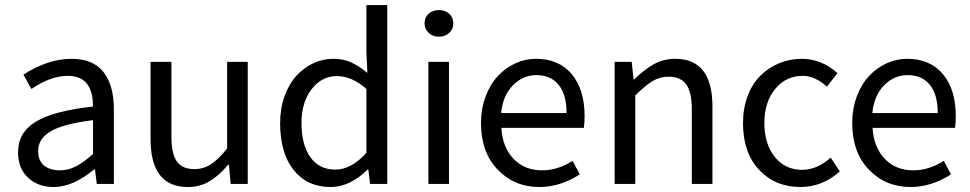

<svg xmlns="http://www.w3.org/2000/svg" viewBox="-20 -732 3861 764"><path d="M193.8 12.2Q131.3 12.2 91.6 -24.9Q51.8 -62 51.8 -126Q51.8 -205.1 122.8 -248Q193.8 -291 350.1 -308.1Q350.1 -430.2 250 -430.2Q181.6 -430.2 105 -377.9L73.2 -435.1Q171.4 -498 264.2 -498Q350.6 -498 391.8 -445.3Q433.1 -392.6 433.1 -297.9V0H365.2L357.9 -58.1H355Q270 12.2 193.8 12.2ZM217.8 -54.2Q251.5 -54.2 282.2 -70.1Q313 -85.9 350.1 -119.1V-253.9Q232.4 -239.3 182.1 -209.7Q131.8 -180.2 131.8 -131.8Q131.8 -92.3 155.5 -73.2Q179.2 -54.2 217.8 -54.2Z M728 12.2Q579.1 12.2 579.1 -178.2V-485.8H662.1V-189Q662.1 -120.6 683.6 -89.8Q705.1 -59.1 752.9 -59.1Q789.6 -59.1 819.1 -78.1Q848.6 -97.2 883.8 -141.1V-485.8H965.8V0H897.9L891.1 -76.2H887.7Q851.1 -32.7 813.2 -10.3Q775.4 12.2 728 12.2Z M1295.9 12.2Q1203.1 12.2 1148.9 -54.9Q1094.7 -122.1 1094.7 -242.2Q1094.7 -299.8 1112.1 -348.6Q1129.4 -397.5 1158.7 -429.7Q1188 -461.9 1226.1 -480Q1264.2 -498 1305.7 -498Q1345.2 -498 1376 -484.4Q1406.7 -470.7 1441.9 -441.9L1438 -524.9V-711.9H1521V0H1452.6L1445.8 -57.1H1442.9Q1371.6 12.2 1295.9 12.2ZM1314 -57.1Q1378.4 -57.1 1438 -124V-377.9Q1381.3 -429.2 1319.8 -429.2Q1260.3 -429.2 1220 -377.2Q1179.7 -325.2 1179.7 -243.2Q1179.7 -155.8 1215.1 -106.4Q1250.5 -57.1 1314 -57.1Z M1684.6 0V-485.8H1766.6V0ZM1669.4 -639.2Q1669.4 -663.1 1685.8 -677.5Q1702.1 -691.9 1726.6 -691.9Q1751 -691.9 1767.3 -677.5Q1783.7 -663.1 1783.7 -639.2Q1783.7 -616.2 1767.3 -601.1Q1751 -585.9 1726.6 -585.9Q1702.1 -585.9 1685.8 -601.1Q1669.4 -616.2 1669.4 -639.2Z M2127 12.2Q2026.9 12.2 1960.4 -56.9Q1894 -126 1894 -242.2Q1894 -299.8 1912.6 -348.9Q1931.2 -397.9 1961.7 -430.2Q1992.2 -462.4 2031.2 -480.2Q2070.3 -498 2112.3 -498Q2204.1 -498 2255.1 -436.8Q2306.2 -375.5 2306.2 -270Q2306.2 -241.2 2303.2 -223.1H1975.1Q1979.5 -146 2023.4 -100.1Q2067.4 -54.2 2137.2 -54.2Q2199.2 -54.2 2258.3 -91.8L2287.1 -38.1Q2208.5 12.2 2127 12.2ZM1974.1 -282.2H2234.4Q2234.4 -355.5 2203.1 -394.3Q2171.9 -433.1 2114.3 -433.1Q2061 -433.1 2021 -392.6Q1981 -352.1 1974.1 -282.2Z M2425.8 0V-485.8H2493.7L2501 -416H2503.9Q2543 -455.1 2581.8 -476.6Q2620.6 -498 2667 -498Q2814.9 -498 2814.9 -308.1V0H2732.9V-296.9Q2732.9 -364.7 2710.7 -395.8Q2688.5 -426.8 2640.6 -426.8Q2605.5 -426.8 2576.7 -409.4Q2547.9 -392.1 2507.8 -352.1V0Z M3164.6 12.2Q3064.9 12.2 3000.7 -56.2Q2936.5 -124.5 2936.5 -242.2Q2936.5 -301.8 2955.3 -350.8Q2974.1 -399.9 3006.6 -431.6Q3039.1 -463.4 3081.1 -480.7Q3123 -498 3170.4 -498Q3249 -498 3312.5 -440.9L3270.5 -387.2Q3222.7 -430.2 3173.8 -430.2Q3107.4 -430.2 3064.5 -377.9Q3021.5 -325.7 3021.5 -242.2Q3021.5 -159.2 3063 -107.7Q3104.5 -56.2 3171.4 -56.2Q3231.4 -56.2 3285.6 -105L3321.8 -49.8Q3252 12.2 3164.6 12.2Z M3604 12.2Q3503.9 12.2 3437.5 -56.9Q3371.1 -126 3371.1 -242.2Q3371.1 -299.8 3389.6 -348.9Q3408.2 -397.9 3438.7 -430.2Q3469.2 -462.4 3508.3 -480.2Q3547.4 -498 3589.4 -498Q3681.2 -498 3732.2 -436.8Q3783.2 -375.5 3783.2 -270Q3783.2 -241.2 3780.3 -223.1H3452.1Q3456.5 -146 3500.5 -100.1Q3544.4 -54.2 3614.3 -54.2Q3676.3 -54.2 3735.4 -91.8L3764.2 -38.1Q3685.5 12.2 3604 12.2ZM3451.2 -282.2H3711.4Q3711.4 -355.5 3680.2 -394.3Q3648.9 -433.1 3591.3 -433.1Q3538.1 -433.1 3498 -392.6Q3458 -352.1 3451.2 -282.2Z"/></svg>

Font: Riemann
Style: Regular
Weight: 400
Designer: Paul D. Hunt
Foundry: Adobe Systems Incorporated
Version: Version 2.020;PS 2.0;hotconv 1.0.86;makeotf.lib2.5.63406